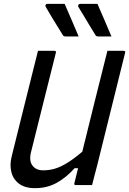

<svg xmlns="http://www.w3.org/2000/svg" viewBox="-20 -965 673 1001"><path d="M317 -945Q337 -899 354 -859.5Q371 -820 390 -775H321Q311 -775 307 -783Q285 -819 271.5 -840.5Q258 -862 246.5 -881.5Q235 -901 218 -930Q215 -935 218 -940Q221 -945 228 -945ZM488 -945Q508 -899 525 -859.5Q542 -820 561 -775H492Q481 -775 477 -783Q455 -819 442 -840.5Q429 -862 417.5 -881.5Q406 -901 388 -930Q386 -935 389 -940Q392 -945 399 -945ZM163 16Q110 16 79 -7.5Q48 -31 39 -69Q30 -107 41 -150Q69 -263 97 -375.5Q125 -488 153 -600Q159 -625 165.5 -650Q172 -675 178 -700H263Q275 -700 271 -689Q238 -559 206 -429.5Q174 -300 141 -169Q131 -126 149.5 -101.5Q168 -77 205 -77Q238 -77 267.5 -86Q297 -95 331 -116Q365 -137 409 -174Q441 -305 474 -437Q507 -569 540 -700H624Q636 -700 632 -689Q596 -543 559.5 -396.5Q523 -250 487 -104Q480 -77 473 -51Q466 -25 460 0H376Q364 0 368 -11Q377 -48 387 -88H369Q325 -39 275 -11.5Q225 16 163 16Z"/></svg>

Font: Recursive Mn Lnr St
Style: Italic
Weight: 400
Italic angle: -15°
Monospace: yes
Version: Version 1.079;hotconv 1.0.112;makeotfexe 2.5.65598; ttfautoh